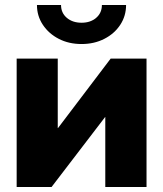

<svg xmlns="http://www.w3.org/2000/svg" viewBox="-20 -751 655 771"><path d="M568.4 0H402.8V-280.8H401.9L187 0H46.9V-515.6H211.9V-236.8H212.9L424.3 -515.6H568.4ZM307.6 -574.2Q256.3 -574.2 216.1 -595Q175.8 -615.7 152.1 -651.4Q128.4 -687 128.4 -731H225.1Q225.1 -699.2 248.3 -679.4Q271.5 -659.7 307.6 -659.7Q343.3 -659.7 366.2 -679.4Q389.2 -699.2 389.2 -731H486.3Q486.3 -687 462.9 -651.4Q439.5 -615.7 398.9 -595Q358.4 -574.2 307.6 -574.2Z"/></svg>

Font: Inter Display ExtraBold
Style: Regular
Weight: 800
Designer: Rasmus Andersson
Foundry: rsms
Version: Version 4.000;git-a52131595